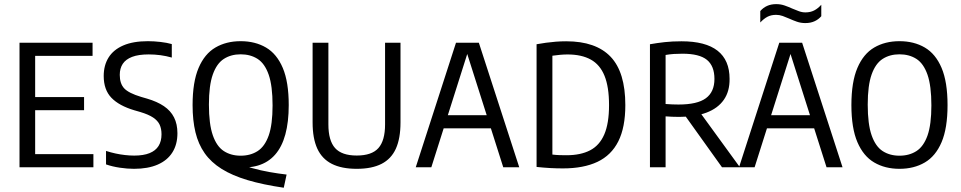

<svg xmlns="http://www.w3.org/2000/svg" viewBox="-20 -799 4590 917"><path d="M73.2 0V-595H422.1V-532.3H147.9V-62.7H426.1V0ZM130 -272.8V-335.4H381.5V-272.8Z M620 7.3Q588.3 7.3 552.5 2Q516.7 -3.3 486.4 -13.8V-78.2Q509.2 -70.8 532 -65.9Q554.8 -61 577.2 -58.5Q599.6 -55.9 621 -55.9Q665.2 -55.9 694.2 -67.6Q723.2 -79.3 737.3 -101.9Q751.4 -124.6 751.4 -157.7Q751.4 -184.3 742.3 -203.8Q733.1 -223.2 711.1 -237.8Q689 -252.4 650.2 -264L621.6 -272.3Q548.7 -293.9 512 -332.1Q475.3 -370.4 475.3 -436.2Q475.3 -487.1 498.6 -524.4Q521.9 -561.7 568.9 -582Q615.9 -602.3 686.5 -602.3Q715.1 -602.3 746.3 -598.7Q777.5 -595.1 800.5 -588.5V-524.1Q773.5 -531.8 745.8 -535.5Q718.1 -539.1 690.4 -539.1Q641.5 -539.1 611 -527.4Q580.5 -515.7 566.2 -494Q552 -472.2 552 -441.5Q552 -399.7 573.3 -376.9Q594.6 -354.1 654.1 -336.2L682.6 -327.9Q730.7 -313.8 762.9 -292Q795.1 -270.2 811.2 -238.3Q827.4 -206.5 827.4 -162.8Q827.4 -109.2 803.4 -71.2Q779.5 -33.1 733.2 -12.9Q687 7.3 620 7.3Z M1335.3 97.6Q1235.8 83.1 1162.3 61.2Q1088.8 39.2 1038.4 7.6Q988 -24 957.6 -67.2Q927.2 -110.4 913.5 -167.3Q899.8 -224.2 899.8 -297Q899.8 -407.5 928.5 -474.6Q957.1 -541.8 1008.8 -572Q1060.5 -602.3 1129.4 -602.3Q1198.7 -602.3 1250.4 -572Q1302.1 -541.8 1330.6 -474.6Q1359 -407.5 1359 -297Q1359 -216.3 1342.8 -156.9Q1326.6 -97.4 1293.7 -60.1Q1260.8 -22.8 1211.7 -8.3Q1162.5 6.3 1096.6 -2.9L1108.6 -23.9Q1143.9 -7.5 1184.5 3.9Q1225.1 15.3 1267.1 22.7Q1309 30.1 1348.8 34.7ZM1129.4 -55.4Q1176.1 -55.4 1210.4 -77.4Q1244.7 -99.4 1263.3 -151.7Q1281.8 -204.1 1281.8 -295.5Q1281.8 -388.9 1263.3 -442.2Q1244.7 -495.5 1210.4 -517.6Q1176.1 -539.6 1129.4 -539.6Q1083.1 -539.6 1049 -517.6Q1014.9 -495.6 996.4 -443.3Q977.8 -390.9 977.8 -299.5Q977.8 -206.1 996.4 -152.9Q1014.9 -99.6 1049 -77.5Q1083.1 -55.4 1129.4 -55.4Z M1683.8 7.3Q1611.5 7.3 1564.8 -16.4Q1518.1 -40.1 1495.5 -89Q1473 -138 1473 -214.1V-595H1548.4V-204.8Q1548.4 -127.7 1580.3 -91.9Q1612.2 -56.2 1683.7 -56.2Q1755.8 -56.2 1787.4 -91.9Q1819.1 -127.7 1819.1 -204.8V-595H1892.8V-214.1Q1892.8 -138 1870.7 -89Q1848.6 -40.1 1802.3 -16.4Q1756.1 7.3 1683.8 7.3Z M1965.6 0 2157.9 -595H2267L2460 0H2383.6L2205.8 -559.3H2217.3L2040 0ZM2064 -186.1 2079.7 -248.8H2344.7L2360.6 -186.1Z M2668.7 5.3Q2638.8 5.3 2608.5 3.7Q2578.3 2 2542.7 -1.7V-587.7Q2564.4 -591.7 2587.9 -594.9Q2611.4 -598.1 2635.6 -600Q2659.8 -601.8 2684.3 -601.8Q2825.9 -601.8 2896.3 -528Q2966.6 -454.1 2966.6 -297Q2966.6 -190.6 2933.1 -124Q2899.7 -57.4 2833.4 -26Q2767.1 5.3 2668.7 5.3ZM2685.8 -57.6Q2752.7 -57.6 2798 -80.9Q2843.2 -104.2 2866 -156.8Q2888.8 -209.4 2888.8 -297Q2888.8 -383.9 2867.2 -437Q2845.6 -490.2 2801.6 -514.5Q2757.5 -538.9 2690.8 -538.9Q2673.1 -538.9 2654.8 -537.2Q2636.4 -535.5 2618.2 -532.9V-60.8Q2637.1 -58.5 2653.1 -58.1Q2669.1 -57.6 2685.8 -57.6Z M3084.2 0V-587.7Q3118.1 -593.7 3154.7 -597.8Q3191.4 -601.8 3234.8 -601.8Q3349.8 -601.8 3407.1 -556.8Q3464.5 -511.8 3464.5 -422.5Q3465.3 -362.7 3436.9 -322.2Q3408.6 -281.7 3354.4 -261.2Q3300.2 -240.7 3223.9 -240.7Q3208.1 -240.7 3190.4 -241.4Q3172.7 -242 3158.9 -243.2V0ZM3428.4 0 3230.3 -276.9H3312.6L3514 0ZM3220.6 -299.8Q3310.5 -299.8 3351.3 -329.9Q3392.2 -359.9 3392.2 -422.2Q3392.2 -483.7 3356.3 -513.1Q3320.4 -542.5 3239.5 -542.5Q3216.3 -542.5 3197.5 -541.2Q3178.7 -539.9 3158.9 -536.5V-302.3Q3177.1 -301.1 3190.6 -300.4Q3204.2 -299.8 3220.6 -299.8Z M3509.6 0 3701.9 -595H3811L4004 0H3927.6L3749.8 -559.3H3761.3L3584 0ZM3608 -186.1 3623.7 -248.8H3888.7L3904.6 -186.1ZM3826.2 -688.8Q3804.8 -688.8 3785.9 -695.4Q3767 -702 3749.5 -710Q3733.9 -717 3718.4 -722.5Q3702.9 -728.1 3686.9 -728.1Q3663.2 -728.1 3645.6 -719Q3628 -709.8 3611.1 -691.6V-746.2Q3625 -762.3 3643.8 -770.8Q3662.6 -779.3 3687.4 -779.3Q3708.8 -779.3 3727.8 -772.6Q3746.7 -766 3764.1 -758Q3779.7 -751.4 3795.3 -745.6Q3810.8 -739.8 3826.7 -739.8Q3850.4 -739.8 3868.3 -749Q3886.2 -758.1 3902.5 -776.3V-721.6Q3889.2 -706.1 3870.3 -697.5Q3851.4 -688.8 3826.2 -688.8Z M4275.9 7.3Q4207 7.3 4155.3 -23Q4103.6 -53.2 4075 -120.1Q4046.3 -187 4046.3 -297Q4046.3 -407.5 4075 -474.6Q4103.6 -541.8 4155.3 -572Q4207 -602.3 4275.9 -602.3Q4345.2 -602.3 4396.9 -572Q4448.6 -541.8 4477.1 -474.6Q4505.5 -407.5 4505.5 -297Q4505.5 -187 4477.1 -120.1Q4448.6 -53.2 4396.9 -23Q4345.2 7.3 4275.9 7.3ZM4275.9 -55.4Q4322.6 -55.4 4356.9 -77.4Q4391.2 -99.4 4409.8 -151.7Q4428.3 -204.1 4428.3 -295.5Q4428.3 -388.9 4409.8 -442.2Q4391.2 -495.5 4356.9 -517.6Q4322.6 -539.6 4275.9 -539.6Q4229.6 -539.6 4195.5 -517.6Q4161.4 -495.6 4142.9 -443.3Q4124.3 -390.9 4124.3 -299.5Q4124.3 -206.1 4142.9 -152.9Q4161.4 -99.6 4195.5 -77.5Q4229.6 -55.4 4275.9 -55.4Z"/></svg>

Font: Encode Sans SC Condensed Thin
Style: Regular
Weight: 100
Width: 3
Designer: Multiple Designers
Foundry: Impallari Type
Version: Version 3.002